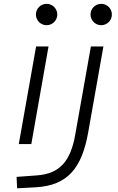

<svg xmlns="http://www.w3.org/2000/svg" viewBox="-20 -764 626 1018"><path d="M70.8 234.4 169.9 229C339.8 219.2 414.6 126.5 448.2 -65.4L528.3 -517.6H461.9L378.9 -49.8C354.5 88.4 298.8 157.2 175.3 166L67.9 173.8ZM79.6 0H146L237.3 -517.6H171.4ZM227.1 -630.4C258.3 -630.4 283.7 -655.8 283.7 -687C283.7 -718.3 258.3 -743.7 227.1 -743.7C195.8 -743.7 170.4 -718.3 170.4 -687C170.4 -655.8 195.8 -630.4 227.1 -630.4ZM516.6 -630.4C547.9 -630.4 573.2 -655.8 573.2 -687C573.2 -718.3 547.9 -743.7 516.6 -743.7C485.4 -743.7 460 -718.3 460 -687C460 -655.8 485.4 -630.4 516.6 -630.4Z"/></svg>

Font: Cascadia Code NF Light
Style: Italic
Weight: 300
Italic angle: -10°
Monospace: yes
Designer: Aaron Bell
Foundry: Saja Typeworks
Version: Version 2404.023